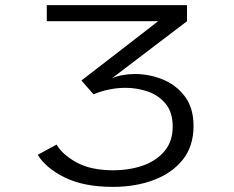

<svg xmlns="http://www.w3.org/2000/svg" viewBox="-20 -720 915 751"><path d="M422 11Q308 11 233.5 -25.8Q159 -62.5 127.5 -114.5L201.5 -154.5Q224 -115 279.8 -84.5Q335.5 -54 422.5 -54Q487 -54 539.8 -72.8Q592.5 -91.5 624 -129.5Q655.5 -167.5 655.5 -225Q655.5 -280.5 628.2 -313.8Q601 -347 558.8 -361.8Q516.5 -376.5 471 -376.5Q439 -376.5 406.2 -369.8Q373.5 -363 346 -351L298.5 -405L598.5 -637H163V-700H711.5V-637L417.5 -413.5Q434 -421.5 458.2 -426Q482.5 -430.5 508 -430.5Q564 -430.5 616.5 -409.2Q669 -388 703 -343Q737 -298 737 -227Q737 -148 694.8 -95.2Q652.5 -42.5 581 -15.8Q509.5 11 422 11Z"/></svg>

Font: Trispace SemiExpanded Light
Style: Regular
Weight: 300
Width: 6
Designer: Tyler Finck
Foundry: Etcetera Type Company
Version: Version 1.210; ttfautohint (v1.8.3)